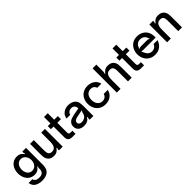

<svg xmlns="http://www.w3.org/2000/svg" viewBox="357 -2413 4279 4279"><g transform="rotate(-45 2496.5 -274.0)"><path d="M62 35H181Q194 79 227 99.5Q260 120 317 120Q389 120 423.5 87Q458 54 458 -4V-32Q458 -49 460.5 -57.5Q463 -66 472 -77L458 -87Q424 -38 386.5 -17.5Q349 3 292 3Q219 3 163 -33.5Q107 -70 76 -135Q45 -200 45 -282Q45 -365 76 -430.5Q107 -496 163 -532.5Q219 -569 291 -569Q348 -569 386 -549Q424 -529 458 -480L472 -489Q464 -500 461 -510Q458 -520 458 -535V-559H576V-31Q576 103 507.5 159Q439 215 318 215Q219 215 148.5 174Q78 133 62 35ZM470 -283Q470 -335 450 -377Q430 -419 395 -443Q360 -467 315 -467Q247 -467 205.5 -414.5Q164 -362 164 -283Q164 -203 205.5 -151Q247 -99 315 -99Q360 -99 395.5 -123Q431 -147 450.5 -188.5Q470 -230 470 -283Z M727 -81Q711 -114 707 -148Q703 -182 703 -232V-559H821V-231Q821 -147 850 -115Q876 -88 926 -88Q985 -88 1016 -124Q1036 -148 1045.5 -186Q1055 -224 1055 -289V-559H1173V0H1055V-24Q1055 -39 1058 -49.5Q1061 -60 1069 -69L1055 -79Q1021 -30 984.5 -9.5Q948 11 898 11Q773 11 727 -81Z M1477 0Q1412 0 1379 -30Q1346 -60 1346 -129V-461H1262V-559H1346V-763H1464V-559H1578V-461H1464V-162Q1464 -130 1474 -114.5Q1484 -99 1518 -99H1577V0Z M1655 -152Q1655 -230 1716 -275Q1760 -307 1846 -324L2023 -357Q2022 -413 1993 -443Q1962 -474 1909 -474Q1866 -474 1834 -449.5Q1802 -425 1794 -383H1676Q1690 -473 1756.5 -521Q1823 -569 1910 -569Q1960 -569 2003.5 -555Q2047 -541 2078 -513Q2119 -475 2129.5 -424Q2140 -373 2140 -303V0H2022V-19Q2022 -42 2034 -74L2020 -81Q1999 -44 1966 -20Q1920 11 1837 11Q1755 11 1705 -32Q1655 -75 1655 -152ZM1940 -102Q1981 -123 1998 -153Q2008 -171 2013 -187Q2018 -203 2024 -230Q2027 -243 2032 -249.5Q2037 -256 2046 -257L2043 -273Q1962 -255 1931 -250L1875 -239Q1817 -227 1793 -205Q1773 -185 1773 -155Q1773 -122 1797.5 -103.5Q1822 -85 1863 -85Q1904 -85 1940 -102Z M2241 -282Q2241 -365 2276 -430.5Q2311 -496 2374 -532.5Q2437 -569 2519 -569Q2618 -569 2686.5 -519Q2755 -469 2775 -383H2647Q2633 -425 2599.5 -448Q2566 -471 2519 -471Q2473 -471 2437 -447.5Q2401 -424 2381 -381Q2361 -338 2361 -282Q2361 -224 2381 -180Q2401 -136 2437 -112Q2473 -88 2519 -88Q2570 -88 2604.5 -114Q2639 -140 2650 -185H2778Q2759 -93 2689 -41Q2619 11 2519 11Q2437 11 2374 -26Q2311 -63 2276 -129.5Q2241 -196 2241 -282Z M2878 0V-763H2996V-535Q2996 -520 2993 -509.5Q2990 -499 2982 -489L2996 -480Q3030 -528 3067 -548.5Q3104 -569 3153 -569Q3278 -569 3324 -478Q3340 -445 3344 -411Q3348 -377 3348 -327V0H3230V-327Q3230 -411 3201 -443Q3177 -470 3125 -470Q3066 -470 3035 -434Q3015 -411 3005.5 -372.5Q2996 -334 2996 -269V0Z M3637 0Q3572 0 3539 -30Q3506 -60 3506 -129V-461H3422V-559H3506V-763H3624V-559H3738V-461H3624V-162Q3624 -130 3634 -114.5Q3644 -99 3678 -99H3737V0Z M3803 -277Q3803 -353 3834.5 -420Q3866 -487 3928.5 -528Q3991 -569 4079 -569Q4153 -569 4216.5 -537.5Q4280 -506 4318.5 -442Q4357 -378 4357 -285V-255H3987Q3935 -255 3915 -258L3911 -242Q3920 -240 3923.5 -234.5Q3927 -229 3931 -218Q3940 -197 3942 -193Q3962 -146 3999.5 -119Q4037 -92 4085 -92Q4136 -92 4172.5 -118.5Q4209 -145 4225 -185H4347Q4320 -98 4253 -43.5Q4186 11 4082 11Q4000 11 3936.5 -26.5Q3873 -64 3838 -129.5Q3803 -195 3803 -277ZM3928 -332Q3943 -341 3954.5 -344.5Q3966 -348 3982 -348H4180Q4197 -348 4209.5 -344.5Q4222 -341 4237 -332L4247 -345Q4238 -350 4235.5 -354.5Q4233 -359 4230 -368Q4228 -382 4216 -401Q4196 -436 4161 -454.5Q4126 -473 4083 -473Q4039 -473 4005 -454.5Q3971 -436 3950 -401Q3942 -388 3936 -368Q3934 -360 3931 -355.5Q3928 -351 3919 -345Z M4463 0V-559H4581V-535Q4581 -520 4578 -510Q4575 -500 4567 -489L4581 -480Q4614 -528 4650.5 -548.5Q4687 -569 4737 -569Q4863 -569 4908 -478Q4925 -445 4929 -411Q4933 -377 4933 -327V0H4814V-327Q4814 -371 4807.5 -399Q4801 -427 4786 -443Q4762 -470 4710 -470Q4650 -470 4619 -434Q4599 -411 4590 -373Q4581 -335 4581 -269V0Z"/></g></svg>

Font: Open Sauce Sans SemiBold
Style: Regular
Weight: 600
Designer: Alfredo Marco Pradil
Foundry: Creative Sauce Fz LLC
Version: Version 1.477